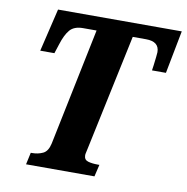

<svg xmlns="http://www.w3.org/2000/svg" viewBox="-80 -791 845 868"><g transform="rotate(10 342.5 -357.0)"><path d="M96 0 108 -55H115Q141 -55 163.5 -65.5Q186 -76 194 -113L305 -651H243Q202 -651 182.5 -628Q163 -605 149 -560L135 -517H70L117 -714H685L647 -517H583Q584 -522 586.5 -541.5Q589 -561 591 -579.5Q593 -598 593 -602Q593 -651 532 -651H471L359 -123Q356 -108 354 -100Q352 -92 352 -87Q352 -66 370.5 -60.5Q389 -55 416 -55H423L410 0Z"/></g></svg>

Font: Noto Serif Condensed ExtraBold
Style: Italic
Weight: 800
Width: 3
Italic angle: -12°
Designer: Monotype Design Team
Foundry: Monotype Imaging Inc.
Version: Version 2.014; ttfautohint (v1.8.4.7-5d5b)